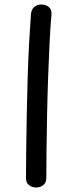

<svg xmlns="http://www.w3.org/2000/svg" viewBox="-20 -706 338 850"><path d="M141 124Q122 124 108.5 113.5Q95 103 95 82Q95 29 96 -44Q97 -117 98.5 -199Q100 -281 102.5 -363Q105 -445 109 -517.5Q113 -590 117 -643Q119 -665 132 -675.5Q145 -686 163 -686Q182 -686 195.5 -675.5Q209 -665 208 -643Q203 -590 199.5 -517.5Q196 -445 193 -363Q190 -281 188.5 -199Q187 -117 186 -44Q185 29 185 82Q185 103 171.5 113.5Q158 124 141 124Z"/></svg>

Font: Playpen Sans
Style: Regular
Weight: 400
Designer: Laura Meseguer, Veronika Burian, José Scaglione, Kostas Bartsokas, Vera Evstafieva, Tom Grace, Yorlmar Campos
Foundry: TypeTogether
Version: Version 2.000